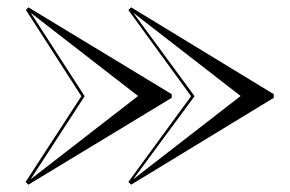

<svg xmlns="http://www.w3.org/2000/svg" viewBox="-20 -650 794 525"><path d="M202.5 -387 51 -622.5 57.5 -630 449.5 -392.5V-382.5L57.5 -145L50 -152.5ZM502.5 -387 331 -622.5 338.5 -630 728.5 -392.5V-382.5L338.5 -145L331 -152.5ZM512 -387 344.5 -160 638 -387.5 344.5 -615ZM211.5 -387 64 -160 357.5 -387.5 64 -615Z"/></svg>

Font: Engraving Unshaded CC
Style: Bold
Weight: 700
Designer: indestructible type*
Foundry: Cowboy Collective
Version: Version 1.000